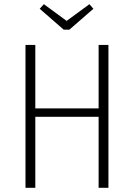

<svg xmlns="http://www.w3.org/2000/svg" viewBox="-20 -899 641 919"><path d="M452 0V-340H149V0H102V-684H149V-380H452V-684H499V0ZM408 -879 427 -857 312 -757H285L170 -857L190 -879L299 -799Z"/></svg>

Font: Fira Sans Condensed ExtraLight
Style: Regular
Weight: 275
Width: 3
Designer: Carrois Corporate & Edenspiekermann AG
Foundry: Carrois Corporate GbR & Edenspiekermann AG
Version: Version 4.203